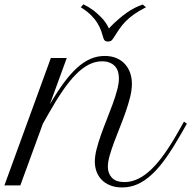

<svg xmlns="http://www.w3.org/2000/svg" viewBox="-126 -842 869 872"><path d="M105 -578.6H177.2L100.6 -368.7Q133.3 -424.3 163.6 -465.6Q193.8 -506.8 223.9 -533.9Q253.9 -561 284.7 -574.5Q315.4 -587.9 349.6 -587.9Q380.4 -587.9 403.3 -577.9Q426.3 -567.9 441.9 -550.5Q457.5 -533.2 465.3 -510.3Q473.1 -487.3 473.1 -461.9Q473.1 -434.1 465.1 -401.4Q457 -368.7 444.8 -334Q432.6 -299.3 418.5 -263.9Q404.3 -228.5 392.1 -195.8Q379.9 -163.1 371.8 -134.5Q363.8 -106 363.8 -84.5Q363.8 -54.7 382.1 -34.9Q400.4 -15.1 439.5 -15.1Q470.7 -15.1 500.7 -29.5Q530.8 -43.9 560.8 -72.5Q590.8 -101.1 621.3 -144.3Q651.9 -187.5 684.1 -244.6L709.5 -289.6L722.7 -280.3L697.3 -235.4Q662.1 -173.8 629.9 -127.7Q597.7 -81.5 565.4 -51.3Q533.2 -21 499.8 -5.9Q466.3 9.3 428.7 9.3Q397.9 9.3 374.8 0Q351.6 -9.3 335.9 -25.4Q320.3 -41.5 312.5 -62.7Q304.7 -84 304.7 -107.9Q304.7 -133.3 312.7 -164.8Q320.8 -196.3 333 -230.7Q345.2 -265.1 359.4 -300.5Q373.5 -335.9 385.7 -369.4Q397.9 -402.8 406 -432.9Q414.1 -462.9 414.1 -486.3Q414.1 -502.9 409.7 -517.1Q405.3 -531.2 395.8 -541.5Q386.2 -551.8 371.8 -557.6Q357.4 -563.5 337.4 -563.5Q306.6 -563.5 277.3 -548.6Q248 -533.7 218.5 -503.9Q189 -474.1 158.4 -429.4Q127.9 -384.8 94.2 -325.2L68.8 -280.3L-33.7 0H-106ZM387.7 -667Q382.3 -658.2 376.5 -655.8Q370.6 -653.3 364.3 -653.3Q355.5 -653.3 350.8 -657Q346.2 -660.6 344.2 -667.5Q339.4 -684.6 333.3 -702.1Q327.1 -719.7 315.9 -737.8Q304.7 -755.9 286.9 -773.7Q269 -791.5 240.7 -809.1Q241.2 -809.1 242.9 -811.3Q244.6 -813.5 247.1 -815.9Q249.5 -818.8 252.9 -822.3Q276.4 -811 298.3 -794.9Q316.9 -780.8 336.4 -760.5Q356 -740.2 368.7 -712.4Q368.7 -712.4 374.5 -719Q380.4 -725.6 391.1 -735.8Q401.9 -746.1 416.5 -758.5Q431.2 -771 448.2 -783.2Q465.3 -795.4 484.4 -805.4Q503.4 -815.4 522.5 -821.3Q523.4 -820.3 524.9 -819.3Q527.8 -816.4 529.8 -814.9Q532.7 -812.5 537.1 -809.1Q503.9 -792 481.9 -776.4Q460 -760.7 443.8 -744.1Q427.7 -727.5 415 -708.7Q402.3 -689.9 387.7 -667Z"/></svg>

Font: Petit Formal Script
Style: Regular
Weight: 400
Version: Version 1.001; ttfautohint (v0.8) -G 200 -r 50